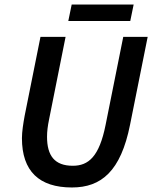

<svg xmlns="http://www.w3.org/2000/svg" viewBox="-20 -817 673 849"><path d="M298 12C428 12 514 -60 555 -265L633 -654H525L447 -265C419 -124 371 -84 302 -84C221 -84 188 -129 188 -212C188 -236 191 -260 197 -289L270 -654H159L89 -305C83 -272 77 -235 77 -206C77 -60 153 12 298 12ZM282 -724H556L571 -797H297Z"/></svg>

Font: Source Sans Pro Semibold
Style: Italic
Weight: 600
Italic angle: -11°
Designer: Paul D. Hunt
Foundry: Adobe Systems Incorporated
Version: Version 3.006;hotconv 1.0.111;makeotfexe 2.5.65597